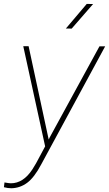

<svg xmlns="http://www.w3.org/2000/svg" viewBox="-61 -770 569 1003"><path d="M193.4 -41 198.2 -51.3 458.5 -527.8H488.3L154.3 88.9Q118.2 157.2 81.1 184.8Q43.9 212.4 -1.5 213.4Q-20 213.4 -40.5 208L-37.6 183.1Q-12.7 187.5 -4.4 187.5Q60.5 187.5 107.9 115.2L127.4 83L174.8 -5.4L60.5 -528.8H88.4ZM392.1 -749.5 425.3 -749 313.5 -620.6 283.2 -621.1Z"/></svg>

Font: TypoPRO Roboto
Style: Italic
Weight: 250
Italic angle: -12°
Designer: Google
Version: Version 2.136; 2016